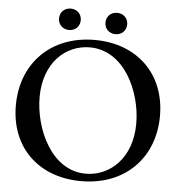

<svg xmlns="http://www.w3.org/2000/svg" viewBox="-60 -952 949 1022"><g transform="rotate(5 415.0 -441.0)"><path d="M410.9 14.2C646.7 14.2 799.4 -144.9 799.4 -367.9C799.4 -592.3 645.2 -740.8 418.7 -740.8C185 -740.8 30.2 -583.1 30.2 -357.2C30.2 -131.4 185 14.2 410.9 14.2ZM152.3 -412.3C152.3 -595.5 266.7 -699.2 396.3 -699.2C582 -699.2 677.2 -484.4 677.2 -316.4C677.2 -128.6 558.2 -27.3 432.2 -27.3C247.5 -27.3 152.3 -245 152.3 -412.3ZM218.8 -838.8C218.8 -805 244 -781.6 277 -781.6C310 -781.6 334.9 -805 334.9 -838.8C334.9 -872.5 310 -896 277 -896C244 -896 218.8 -872.5 218.8 -838.8ZM467 -838.1C467 -804.3 492.2 -780.9 524.9 -780.9C557.9 -780.9 583.1 -804.3 583.1 -838.1C583.1 -871.8 557.9 -895.2 524.9 -894.9C492.2 -895.2 467 -871.8 467 -838.1Z"/></g></svg>

Font: Margiela Serif Medium
Style: Regular
Weight: 500
Designer: Andreas Faust, Stefan Endress
Version: Version 1.002;FEAKit 1.0